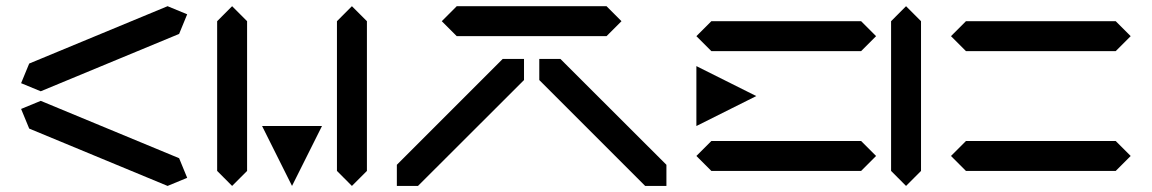

<svg xmlns="http://www.w3.org/2000/svg" viewBox="-20 -655 3755 626"><path d="M75.2 -447.8 526.4 -634.8 590.3 -608.4 564 -544.4 112.8 -357.4 48.8 -383.8ZM590.3 -75.2 526.4 -48.8 75.2 -235.8 48.8 -299.8 112.8 -326.2 564 -139.2Z M688 -97.7V-585.9L736.8 -634.8L785.6 -585.9V-97.7L736.8 -48.8ZM834.5 -244.1H1029.8L932.1 -48.8ZM1078.6 -97.7V-585.9L1127.4 -634.8L1176.3 -585.9V-97.7L1127.4 -48.8Z M1469.2 -634.8H1957.5L2006.3 -585.9L1957.5 -537.1H1469.2L1420.4 -585.9ZM1273.9 -117.7 1619.1 -462.9H1688.5V-394L1342.8 -48.8H1273.9ZM2152.8 -48.8H2083.5L1738.3 -394V-462.9H1807.1L2152.8 -117.7Z M2299.3 -195.3H2787.6L2836.4 -146.5L2787.6 -97.7H2299.3L2250.5 -146.5ZM2299.3 -585.9H2787.6L2836.4 -537.1L2787.6 -488.3H2299.3L2250.5 -537.1ZM2250.5 -244.1V-439.5L2445.8 -341.8ZM2885.3 -97.7V-585.9L2934.1 -634.8L2982.9 -585.9V-97.7L2934.1 -48.8Z M3129.4 -195.3H3617.7L3666.5 -146.5L3617.7 -97.7H3129.4L3080.6 -146.5ZM3129.4 -585.9H3617.7L3666.5 -537.1L3617.7 -488.3H3129.4L3080.6 -537.1Z"/></svg>

Font: BabelStone Centaurian
Style: Regular
Weight: 400
Designer: Andrew West
Foundry: BabelStone
Version: Version 1.01 November 6, 2013